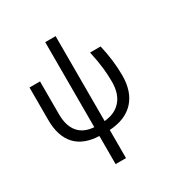

<svg xmlns="http://www.w3.org/2000/svg" viewBox="-193 -782 1140 1181"><g transform="rotate(-30 376.5 -191.0)"><path d="M363.8 -624V-21Q439.5 -27.3 481.7 -75.2Q523.9 -123 523.9 -208.5Q523.9 -259.3 518.3 -308.6Q512.7 -357.9 497.1 -430.7H571.8Q598.6 -314.5 598.6 -211.4Q598.6 -94.7 538.1 -29.5Q477.5 35.6 363.8 42.5V242.2H290V42.5Q179.7 38.6 123.3 -23.2Q66.9 -85 66.9 -200.2V-430.7H141.6V-197.8Q141.6 -115.7 179 -70.6Q216.3 -25.4 290 -20V-624Z"/></g></svg>

Font: XL-Viking
Style: Regular
Weight: 400
Foundry: Ascender Corporation
Version: Version 1.10 March 23, 2015